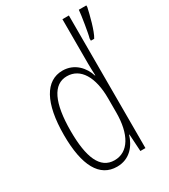

<svg xmlns="http://www.w3.org/2000/svg" viewBox="-189 -851 841 953"><g transform="rotate(-30 231.5 -375.0)"><path d="M196 10C271 10 310 -45 326 -98H328L334 0H363V-760H326V-506C326 -484 327 -463 328 -437H326C311 -487 268 -539 198 -539C101 -539 45 -441 45 -258C45 -83 96 10 196 10ZM463 -750V-760H420C418 -732 401 -627 395 -610V-597H414C434 -628 455 -713 463 -750ZM201 -24C118 -24 84 -109 84 -258C84 -420 124 -504 203 -504C281 -504 326 -428 326 -307V-226C326 -102 281 -24 201 -24Z"/></g></svg>

Font: Noto Sans Kannada ExtraCondensed ExtraLight
Style: Regular
Weight: 200
Width: 2
Designer: Jelle Bosma - Monotype Design Team
Foundry: Monotype Imaging Inc.
Version: Version 2.005